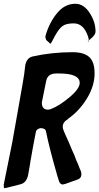

<svg xmlns="http://www.w3.org/2000/svg" viewBox="-67 -1008 527 1019"><path d="M440 -841Q440 -822 413 -801L405 -794Q405 -788 402 -788H398L405 -794L404 -796Q404 -797 404 -798L401 -812Q378 -884 324 -884Q284 -884 264.5 -869.5Q245 -855 227 -821V-822Q222 -812 208 -786L202 -776Q200 -776 193 -782L195 -781L189 -786Q188 -788 180 -793L182 -792Q174 -800 174 -815Q174 -816 176 -824V-823Q196 -890 236.5 -939Q277 -988 333 -988Q377 -988 408.5 -940Q440 -892 440 -841ZM42 -30 -33 -11Q-35 -11 -37 -10.5Q-39 -10 -40 -9.5Q-41 -9 -42 -9Q-47 -9 -47 -20V-29L-2 -252Q5 -295 29 -427Q33 -450 41 -495Q49 -540 53 -563Q63 -618 67 -661Q74 -700 105 -708Q207 -731 318 -731Q379 -731 407 -705Q435 -679 435 -619Q435 -551 393.5 -484Q352 -417 292 -376H294Q266 -360 266 -335Q266 -327 271 -314Q275 -304 284.5 -283Q294 -262 299 -251L314 -215Q329 -183 338 -157L343 -146L344 -145V-144L346 -139Q347 -138 347 -137L352 -124Q357 -113 360 -104V-106L362 -99Q365 -92 365 -83Q365 -63 347 -56Q292 -37 277 -31L278 -32Q270 -29 266 -29Q250 -29 244 -53L237 -76Q194 -225 177 -311Q174 -328 147 -328Q124 -322 123 -306L109 -233Q101 -191 98 -171Q94 -152 93 -140Q91 -129 87.5 -109Q84 -89 82 -78Q73 -38 42 -30ZM205 -430Q247 -446 301.5 -491.5Q356 -537 356 -568Q356 -618 247 -618H231Q186 -618 178 -578L155 -464Q155 -426 187 -426Q197 -426 205 -430Z"/></svg>

Font: Bangerz Fix
Style: Regular
Weight: 400
Designer: vernon adams
Foundry: Vernon Adams
Version: Version 2.10;December 28, 2023;FontCreator 13.0.0.2683 64-bi